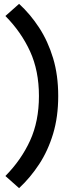

<svg xmlns="http://www.w3.org/2000/svg" viewBox="-20 -820 391 996"><path d="M182 -322Q182 -453 136 -553.5Q90 -654 8 -737L79 -800Q137 -747 183 -676.5Q229 -606 255.5 -518Q282 -430 282 -322Q282 -214 255.5 -126Q229 -38 183 32Q137 102 79 156L8 93Q90 10 136 -90.5Q182 -191 182 -322Z"/></svg>

Font: Gabarito
Style: Regular
Weight: 400
Designer: Leandro Assis / Alvaro Franca / Felipe Casaprima
Foundry: Naipe Foundry
Version: Version 1.000